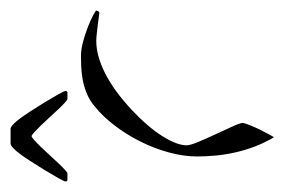

<svg xmlns="http://www.w3.org/2000/svg" viewBox="-160 -101 535 361"><g transform="rotate(90 107.5 79.5)"><path d="M221.2 -23.9Q221.2 2 213.6 29.5Q206.1 57.1 193.1 83Q180.2 108.9 163.1 131.3Q146 153.8 126.5 169.4Q114.7 179.2 101.6 184.3Q88.4 189.5 75.9 191.7Q63.5 193.8 52.2 194.3Q41 194.8 33.2 194.8Q20 194.8 4.9 190.7Q-10.3 186.5 -23.2 181.4Q-36.1 176.3 -44.7 171.6Q-53.2 167 -53.2 166Q-53.2 164.6 -51.8 162.4Q-50.3 160.2 -48.8 160.2Q-48.3 160.2 -41.7 161.1Q-35.2 162.1 -26.9 163.1Q-18.6 164.1 -10 165Q-1.5 166 3.9 166Q31.7 166 64.7 149.4Q97.7 132.8 133.8 99.1Q166 68.8 183.1 41.5Q200.2 14.2 200.2 -3.9Q200.2 -10.7 193.6 -26.4Q187 -42 179.2 -58.8Q171.4 -75.7 164.8 -90.1Q158.2 -104.5 158.2 -108.9Q158.2 -112.3 161.9 -121.6Q165.5 -130.9 170.4 -140.9Q175.3 -150.9 179.7 -158.9Q184.1 -167 185.1 -168Q195.3 -150.9 202.4 -132.3Q209.5 -113.8 213.6 -95.2Q217.8 -76.7 219.5 -58.3Q221.2 -40 221.2 -23.9ZM268.1 224.1Q268.1 226.1 262 237.1Q255.9 248 247.1 262.5Q238.3 276.9 228.5 292Q218.8 307.1 210.9 316.4Q207 320.8 203.4 324Q199.7 327.1 196.8 327.1H169.4Q166.5 327.1 162.8 324Q159.2 320.8 155.3 316.4Q147.5 307.1 137.7 292Q127.9 276.9 119.1 262.5Q110.4 248 104.2 237.1Q98.1 226.1 98.1 224.1Q98.1 220.2 101.1 220.2H113.3Q114.7 220.2 120.1 225.1Q125.5 230 132.6 237.5Q139.6 245.1 147.7 253.9Q155.8 262.7 163.1 270.3Q170.4 277.8 175.8 282.7Q181.2 287.6 183.1 287.6Q184.6 287.6 190.2 282.7Q195.8 277.8 203.1 270.3Q210.4 262.7 218.5 253.9Q226.6 245.1 233.6 237.5Q240.7 230 246.1 225.1Q251.5 220.2 252.9 220.2H265.1Q268.1 220.2 268.1 224.1Z"/></g></svg>

Font: Scheherazade
Style: Regular
Weight: 400
Designer: SIL International
Foundry: SIL International
Version: Version 2.100 (build 932/914)